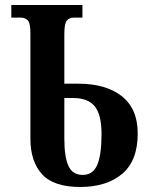

<svg xmlns="http://www.w3.org/2000/svg" viewBox="-20 -734 592 764"><path d="M299 10Q193 10 147 -41Q101 -92 101 -182V-601Q101 -643 90 -653.5Q79 -664 63 -664H25V-714H308V-664H274Q257 -664 246.5 -653Q236 -642 236 -598V-401H291Q402 -401 465 -351Q528 -301 528 -203Q528 -94 466 -42Q404 10 299 10ZM309 -38Q350 -38 367 -78Q384 -118 384 -200Q384 -278 357 -311Q330 -344 271 -344H236V-183Q236 -109 252.5 -73.5Q269 -38 309 -38Z"/></svg>

Font: Noto Serif ExtraCondensed
Style: Bold
Weight: 700
Width: 2
Designer: Monotype Design Team
Foundry: Monotype Imaging Inc.
Version: Version 2.014; ttfautohint (v1.8.4.7-5d5b)